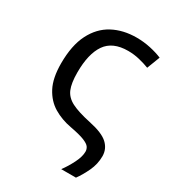

<svg xmlns="http://www.w3.org/2000/svg" viewBox="-180 -645 844 938"><g transform="rotate(30 242.0 -175.5)"><path d="M313 -546Q353 -546 391.5 -537.5Q430 -529 458 -517L430 -444Q404 -454 373 -461.5Q342 -469 309 -469Q222 -469 184 -414Q146 -359 146 -254Q146 -194 160 -160.5Q174 -127 211.5 -108Q249 -89 319 -74Q396 -58 426.5 -29.5Q457 -1 457 40Q457 84 438 124.5Q419 165 397 195H314Q337 164 355.5 127Q374 90 374 62Q374 48 366 36.5Q358 25 332 14.5Q306 4 252 -6Q197 -16 152.5 -42.5Q108 -69 81.5 -119.5Q55 -170 55 -253Q55 -354 88 -419Q121 -484 179 -515Q237 -546 313 -546Z"/></g></svg>

Font: BC Sans
Style: Regular
Weight: 400
Designer: Monotype Design Team
Province of B.C.
Foundry: Monotype Imaging Inc.
Version: Version 2.000;GOOG;noto-source:20170915:90ef993387c0